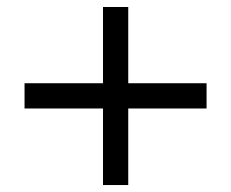

<svg xmlns="http://www.w3.org/2000/svg" viewBox="-20 -578 658 546"><path d="M272.9 -51.8V-269.5H49.8V-341.3H272.9V-558.1H344.7V-341.3H567.4V-269.5H344.7V-51.8Z"/></svg>

Font: Acari Sans Medium
Style: Italic
Weight: 500
Italic angle: -13°
Designer: Alfredo Marco Pradil and Stefan Peev
Foundry: Hanken Design Co.
Version: Version 1.045